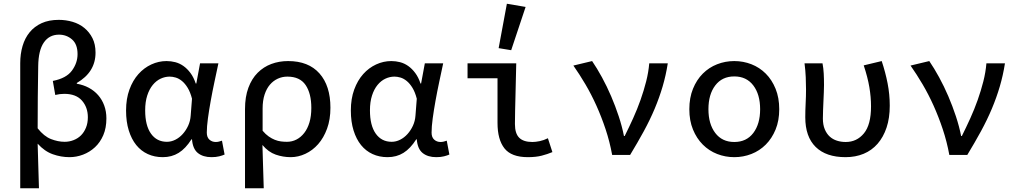

<svg xmlns="http://www.w3.org/2000/svg" viewBox="-20 -827 5440 1025"><path d="M88 178V-490Q88 -539 100.5 -581.5Q113 -624 138.5 -655Q164 -686 202.5 -703.5Q241 -721 294 -721Q332 -721 367.5 -710.5Q403 -700 430 -678Q457 -656 473.5 -623.5Q490 -591 490 -546Q490 -442 390 -384V-380Q425 -374 454 -358.5Q483 -343 504 -319Q525 -295 536.5 -263.5Q548 -232 548 -195Q548 -144 531.5 -105.5Q515 -67 487 -41Q459 -15 423.5 -1.5Q388 12 351 12Q306 12 262 -3.5Q218 -19 181 -60Q183 1 184.5 59.5Q186 118 188 178ZM325 -70Q350 -70 373 -79Q396 -88 412.5 -104.5Q429 -121 439 -145.5Q449 -170 449 -201Q449 -254 417.5 -290Q386 -326 323 -326Q299 -326 275 -320L262 -395Q334 -409 364 -450Q394 -491 394 -538Q394 -591 364.5 -616.5Q335 -642 295 -642Q243 -642 214 -600Q185 -558 184 -474Q181 -307 181 -142Q215 -99 252.5 -84.5Q290 -70 325 -70Z M849 12Q805 12 769 -4.5Q733 -21 707.5 -52.5Q682 -84 667.5 -130.5Q653 -177 653 -237Q653 -300 671 -349Q689 -398 719 -431.5Q749 -465 788 -483Q827 -501 869 -501Q893 -501 916 -495Q939 -489 959.5 -474.5Q980 -460 997 -437Q1014 -414 1025 -381H1028L1048 -489H1146Q1136 -442 1125 -390.5Q1114 -339 1105 -289Q1096 -239 1090 -195Q1084 -151 1084 -119Q1084 -94 1098 -81.5Q1112 -69 1132 -69Q1140 -69 1148.5 -71Q1157 -73 1165 -76L1179 -2Q1168 3 1150.5 7.5Q1133 12 1109 12Q1064 12 1036.5 -10Q1009 -32 1005 -83H1002Q971 -34 934 -11Q897 12 849 12ZM871 -70Q894 -70 916 -81Q938 -92 955.5 -111.5Q973 -131 984.5 -156Q996 -181 998 -210L1005 -300Q996 -335 982 -358Q968 -381 951.5 -394.5Q935 -408 918 -413Q901 -418 886 -418Q861 -418 837.5 -407Q814 -396 795.5 -373.5Q777 -351 766 -317Q755 -283 755 -238Q755 -157 786 -113.5Q817 -70 871 -70Z M1288 178V-245Q1288 -310 1306 -358.5Q1324 -407 1355.5 -438.5Q1387 -470 1428.5 -485.5Q1470 -501 1518 -501Q1627 -501 1685.5 -435Q1744 -369 1744 -252Q1744 -189 1726 -140Q1708 -91 1678.5 -57.5Q1649 -24 1610.5 -6Q1572 12 1532 12Q1491 12 1452 -1.5Q1413 -15 1381 -53Q1383 10 1384.5 63.5Q1386 117 1388 178ZM1512 -70Q1539 -70 1562.5 -82Q1586 -94 1604 -117Q1622 -140 1632 -173.5Q1642 -207 1642 -251Q1642 -328 1611.5 -373Q1581 -418 1514 -418Q1487 -418 1463 -407Q1439 -396 1421 -375Q1403 -354 1392.5 -322Q1382 -290 1382 -248V-129Q1398 -110 1414.5 -98.5Q1431 -87 1447.5 -80.5Q1464 -74 1480 -72Q1496 -70 1512 -70Z M2049 12Q2005 12 1969 -4.5Q1933 -21 1907.5 -52.5Q1882 -84 1867.5 -130.5Q1853 -177 1853 -237Q1853 -300 1871 -349Q1889 -398 1919 -431.5Q1949 -465 1988 -483Q2027 -501 2069 -501Q2093 -501 2116 -495Q2139 -489 2159.5 -474.5Q2180 -460 2197 -437Q2214 -414 2225 -381H2228L2248 -489H2346Q2336 -442 2325 -390.5Q2314 -339 2305 -289Q2296 -239 2290 -195Q2284 -151 2284 -119Q2284 -94 2298 -81.5Q2312 -69 2332 -69Q2340 -69 2348.5 -71Q2357 -73 2365 -76L2379 -2Q2368 3 2350.5 7.5Q2333 12 2309 12Q2264 12 2236.5 -10Q2209 -32 2205 -83H2202Q2171 -34 2134 -11Q2097 12 2049 12ZM2071 -70Q2094 -70 2116 -81Q2138 -92 2155.5 -111.5Q2173 -131 2184.5 -156Q2196 -181 2198 -210L2205 -300Q2196 -335 2182 -358Q2168 -381 2151.5 -394.5Q2135 -408 2118 -413Q2101 -418 2086 -418Q2061 -418 2037.5 -407Q2014 -396 1995.5 -373.5Q1977 -351 1966 -317Q1955 -283 1955 -238Q1955 -157 1986 -113.5Q2017 -70 2071 -70Z M2798 12Q2710 12 2673 -35Q2636 -82 2636 -171V-409H2476V-489H2736Q2735 -448 2734 -405Q2733 -362 2732 -320Q2731 -278 2730 -238.5Q2729 -199 2729 -165Q2729 -114 2752 -91.5Q2775 -69 2822 -69Q2839 -69 2861 -73.5Q2883 -78 2905 -89L2929 -15Q2903 -4 2872 4Q2841 12 2798 12ZM2709 -559 2642 -570 2686 -807 2786 -790Z M3248 0Q3235 -71 3213 -137Q3191 -203 3164 -263Q3137 -323 3105.5 -376.5Q3074 -430 3041 -477L3141 -501Q3167 -463 3193.5 -414.5Q3220 -366 3242.5 -313.5Q3265 -261 3283 -206.5Q3301 -152 3311 -101H3315Q3338 -147 3360 -195.5Q3382 -244 3399.5 -293.5Q3417 -343 3429.5 -392Q3442 -441 3446 -489H3545Q3535 -425 3517.5 -365.5Q3500 -306 3475 -246.5Q3450 -187 3417 -126.5Q3384 -66 3344 0Z M3900 12Q3852 12 3808.5 -5Q3765 -22 3732 -55Q3699 -88 3679.5 -135.5Q3660 -183 3660 -244Q3660 -305 3679.5 -353Q3699 -401 3732 -434Q3765 -467 3808.5 -484Q3852 -501 3900 -501Q3948 -501 3991.5 -484Q4035 -467 4068 -434Q4101 -401 4120.5 -353Q4140 -305 4140 -244Q4140 -183 4120.5 -135.5Q4101 -88 4068 -55Q4035 -22 3991.5 -5Q3948 12 3900 12ZM3900 -69Q3965 -69 4001.5 -117Q4038 -165 4038 -244Q4038 -323 4001.5 -371Q3965 -419 3900 -419Q3835 -419 3798.5 -371Q3762 -323 3762 -244Q3762 -165 3798.5 -117Q3835 -69 3900 -69Z M4494 12Q4390 12 4334.5 -42.5Q4279 -97 4279 -201Q4279 -238 4281 -275.5Q4283 -313 4283 -350Q4283 -379 4281.5 -414.5Q4280 -450 4275 -489H4371Q4376 -463 4377.5 -434.5Q4379 -406 4379 -373Q4379 -355 4378 -333Q4377 -311 4376 -287Q4375 -263 4374 -239Q4373 -215 4373 -194Q4373 -161 4383 -137Q4393 -113 4409.5 -98Q4426 -83 4448 -76Q4470 -69 4495 -69Q4554 -69 4592 -115Q4630 -161 4630 -259Q4630 -309 4621 -362Q4612 -415 4591 -478L4687 -501Q4707 -441 4718.5 -382Q4730 -323 4730 -263Q4730 -197 4713 -146Q4696 -95 4665 -59.5Q4634 -24 4590.5 -6Q4547 12 4494 12Z M5048 0Q5035 -71 5013 -137Q4991 -203 4964 -263Q4937 -323 4905.5 -376.5Q4874 -430 4841 -477L4941 -501Q4967 -463 4993.5 -414.5Q5020 -366 5042.5 -313.5Q5065 -261 5083 -206.5Q5101 -152 5111 -101H5115Q5138 -147 5160 -195.5Q5182 -244 5199.5 -293.5Q5217 -343 5229.5 -392Q5242 -441 5246 -489H5345Q5335 -425 5317.5 -365.5Q5300 -306 5275 -246.5Q5250 -187 5217 -126.5Q5184 -66 5144 0Z"/></svg>

Font: Source Code Pro Medium
Style: Regular
Weight: 500
Monospace: yes
Designer: Paul D. Hunt, Teo Tuominen
Foundry: Adobe Systems Incorporated
Version: Version 2.030;PS 1.000;hotconv 16.6.51;makeotf.lib2.5.65220